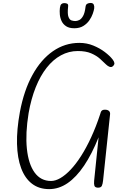

<svg xmlns="http://www.w3.org/2000/svg" viewBox="-20 -1302 904 1332"><path d="M321 10Q250.5 10 201.8 -27.5Q153 -65 126.8 -135Q100.5 -205 98 -303.8Q95.5 -402.5 118 -525Q146 -674.5 205 -781.8Q264 -889 347.2 -946.8Q430.5 -1004.5 530.5 -1004.5Q582 -1004.5 627.2 -986Q672.5 -967.5 707.2 -941Q742 -914.5 761 -890Q772 -876 773.5 -864.8Q775 -853.5 763.5 -843Q753.5 -834 741 -838.2Q728.5 -842.5 716.5 -854Q698.5 -872 674 -894Q649.5 -916 612.5 -932Q575.5 -948 520 -948Q457.5 -948 402.8 -918.2Q348 -888.5 303.8 -832.2Q259.5 -776 227.8 -696.5Q196 -617 178.5 -517.5Q155.5 -376 166.5 -270Q177.5 -164 220 -105.2Q262.5 -46.5 334 -46.5Q364.5 -46.5 399 -66.5Q433.5 -86.5 470 -125Q506.5 -163.5 542.5 -219.8Q578.5 -276 612.2 -349Q646 -422 675 -510Q677 -517.5 679.2 -523.5Q681.5 -529.5 685 -533.2Q688.5 -537 694.2 -539Q700 -541 708.5 -541Q726 -541 735.8 -532.5Q745.5 -524 743.5 -508L695 -49Q692.5 -26 686.5 -12.8Q680.5 0.5 658.5 0Q639.5 -1 635.2 -12.8Q631 -24.5 633 -47.5L664 -349.5Q617.5 -233.5 563.5 -153.2Q509.5 -73 449 -31.5Q388.5 10 321 10ZM495.5 -1106Q460 -1106 438.8 -1120Q417.5 -1134 407.2 -1156Q397 -1178 395 -1202.2Q393 -1226.5 395.5 -1247Q398 -1267 406 -1273.8Q414 -1280.5 425 -1280.5Q439.5 -1280.5 447 -1275.8Q454.5 -1271 452.5 -1256.5Q447 -1205.5 455 -1184.8Q463 -1164 477 -1160Q491 -1156 502.5 -1156Q515 -1156 529.5 -1162.8Q544 -1169.5 556.2 -1190.8Q568.5 -1212 573.5 -1255.5Q575.5 -1271 585.8 -1276.2Q596 -1281.5 608 -1281.5Q625.5 -1281.5 630.5 -1269.8Q635.5 -1258 633.5 -1243.5Q631.5 -1229.5 623.5 -1206.5Q615.5 -1183.5 599.5 -1160.5Q583.5 -1137.5 558 -1121.8Q532.5 -1106 495.5 -1106Z"/></svg>

Font: Edu SA Hand
Style: Regular
Weight: 400
Designer: Tina and Corey Anderson, Eben Sorkin, Mirko Velimirovic
Foundry: Google for Education
Version: Version 2.000